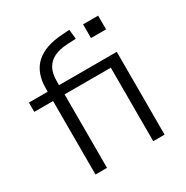

<svg xmlns="http://www.w3.org/2000/svg" viewBox="-162 -845 953 982"><g transform="rotate(-30 314.0 -354.0)"><path d="M124 0V-434H13V-489H141L124 -470V-507Q124 -601 177.5 -650Q231 -699 336 -705L378 -708L384 -652L330 -649Q287 -647 256 -632.5Q225 -618 208 -589Q191 -560 191 -512V-475L180 -489H532V0H465V-434H192V0ZM453 -616V-697H542V-616Z"/></g></svg>

Font: Nunito Sans 10pt SemiExpanded Light
Style: Regular
Weight: 300
Width: 6
Designer: Vernon Adams
Foundry: Vernon Adams
Version: Version 3.101;gftools[0.9.27]